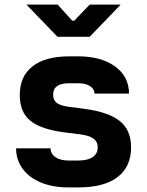

<svg xmlns="http://www.w3.org/2000/svg" viewBox="-20 -805 640 835"><path d="M277 10Q210 10 158.5 -11Q107 -32 78.5 -71Q50 -110 50 -160H200Q200 -136 221 -121.5Q242 -107 277 -107H321Q362 -107 383.5 -122Q405 -137 405 -164Q405 -189 386 -202.5Q367 -216 327 -221L263 -229Q159 -242 112.5 -279.5Q66 -317 66 -392Q66 -473 121.5 -516.5Q177 -560 282 -560H320Q420 -560 480.5 -516Q541 -472 541 -398H391Q391 -418 371.5 -430.5Q352 -443 320 -443H282Q245 -443 228 -430.5Q211 -418 211 -393Q211 -370 226 -358Q241 -346 276 -341L345 -332Q451 -318 500.5 -279Q550 -240 550 -164Q550 -80 491.5 -35Q433 10 321 10ZM370 -645H230L95 -785H231L294 -715H303L370 -785H505Z"/></svg>

Font: JetBrains Mono Extra Bold
Style: Regular
Weight: 800
Monospace: yes
Designer: Philipp Nurullin, Konstantin Bulenkov
Foundry: JetBrains
Version: 2.002